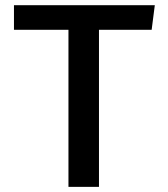

<svg xmlns="http://www.w3.org/2000/svg" viewBox="-20 -728 655 748"><path d="M365.6 -611.8V0H246.7V-611.8H34.4V-707.7H583.1L570.8 -611.8Z"/></svg>

Font: Fira Code Medium
Style: Regular
Weight: 500
Designer: Carrois Corporate, Edenspiekermann AG, Nikita Prokopov
Foundry: Carrois Corporate, Edenspiekermann AG, Nikita Prokopov
Version: Version 6.002